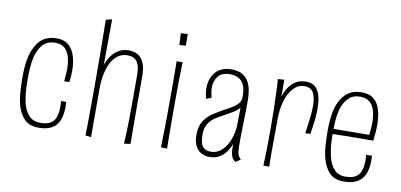

<svg xmlns="http://www.w3.org/2000/svg" viewBox="-68 -905 2361 1131"><g transform="rotate(10 1112.5 -339.5)"><path d="M206 10Q151 10 121.5 -19.5Q92 -49 78 -96Q67 -134 64 -179.5Q61 -225 61 -272Q61 -323 68.5 -369Q76 -415 95 -450Q107 -474 124.5 -491.5Q142 -509 166 -518Q190 -527 221 -527Q267 -527 293.5 -503Q320 -479 331.5 -440Q343 -401 343 -354Q343 -338 341.5 -320.5Q340 -303 338 -286H307Q309 -305 310.5 -324Q312 -343 312 -360Q312 -400 303 -431.5Q294 -463 273.5 -481.5Q253 -500 216 -500Q180 -500 157 -483Q134 -466 120 -436Q104 -404 98.5 -360.5Q93 -317 93 -271Q93 -243 94 -215.5Q95 -188 98.5 -163Q102 -138 107 -115Q118 -73 143 -46.5Q168 -20 211 -20Q251 -20 272.5 -34Q294 -48 302.5 -73Q311 -98 311 -131Q311 -139 310.5 -148.5Q310 -158 309 -168H340Q341 -159 341 -150Q341 -141 341 -132Q341 -89 327.5 -56.5Q314 -24 284 -7Q254 10 206 10Z M486 7Q486 7 486.5 -9Q487 -25 487.5 -53.5Q488 -82 488 -119.5Q488 -157 488.5 -199.5Q489 -242 489 -285Q489 -329 488.5 -382Q488 -435 488 -488.5Q488 -542 487 -586.5Q486 -631 486 -658Q486 -685 486 -685L522 -694Q522 -694 522 -665Q522 -636 521.5 -589Q521 -542 520.5 -486Q520 -430 520 -375Q520 -320 520 -277Q520 -223 520 -172Q520 -121 520 -79.5Q520 -38 520 -13.5Q520 11 520 11ZM756 10 718 15Q719 -2 720 -23.5Q721 -45 722 -72.5Q723 -100 723.5 -137.5Q724 -175 724 -224Q724 -260 724 -290.5Q724 -321 724 -347.5Q724 -374 724 -396Q724 -433 716 -456Q708 -479 691.5 -490Q675 -501 649 -501Q607 -501 578 -472Q549 -443 534.5 -392.5Q520 -342 520 -277L497 -264Q497 -316 504 -358Q511 -400 524.5 -432.5Q538 -465 557 -487Q576 -509 599.5 -520Q623 -531 651 -531Q684 -531 707 -517Q730 -503 742.5 -473Q755 -443 755 -393Q755 -375 755 -359.5Q755 -344 755 -326Q755 -308 755 -284Q755 -260 755 -225Q755 -175 755 -138.5Q755 -102 755.5 -76Q756 -50 756 -29.5Q756 -9 756 10Z M973 0 936 -2Q936 -2 936.5 -22.5Q937 -43 938 -79.5Q939 -116 939.5 -164.5Q940 -213 940 -267Q940 -340 940 -396.5Q940 -453 939.5 -485Q939 -517 939 -517H975Q975 -517 974 -484.5Q973 -452 972 -395Q971 -338 971 -266Q971 -212 971.5 -164Q972 -116 972 -79Q972 -42 972.5 -21Q973 0 973 0ZM976 -616 938 -614 935 -684 976 -686Z M1383 7Q1369 -3 1362 -16Q1355 -29 1353 -47Q1351 -65 1352 -89Q1353 -113 1354.5 -145.5Q1356 -178 1356 -220Q1356 -239 1356.5 -258.5Q1357 -278 1357 -297Q1357 -316 1357.5 -335.5Q1358 -355 1358 -374Q1359 -421 1347 -447.5Q1335 -474 1313.5 -485Q1292 -496 1263 -496Q1214 -496 1192 -468.5Q1170 -441 1170 -399Q1170 -386 1172.5 -371Q1175 -356 1179 -340L1148 -329Q1144 -346 1141.5 -361.5Q1139 -377 1139 -392Q1139 -431 1153.5 -461Q1168 -491 1196.5 -508.5Q1225 -526 1267 -526Q1308 -526 1333 -510.5Q1358 -495 1370.5 -471Q1383 -447 1387.5 -419Q1392 -391 1392 -367Q1392 -325 1391.5 -292.5Q1391 -260 1390 -229.5Q1389 -199 1388.5 -166.5Q1388 -134 1388 -93Q1388 -56 1393.5 -40.5Q1399 -25 1412 -12ZM1226 5Q1200 5 1177.5 -7Q1155 -19 1142 -45Q1129 -71 1129 -112Q1129 -161 1149 -192.5Q1169 -224 1200.5 -245Q1232 -266 1263 -283Q1289 -296 1310 -309Q1331 -322 1344.5 -337.5Q1358 -353 1358 -374L1374 -363Q1374 -334 1358.5 -314.5Q1343 -295 1319.5 -281Q1296 -267 1270 -253Q1244 -240 1219 -223Q1194 -206 1179 -181.5Q1164 -157 1164 -118Q1164 -90 1169.5 -69.5Q1175 -49 1189.5 -38Q1204 -27 1231 -27Q1258 -27 1281 -42.5Q1304 -58 1320.5 -85Q1337 -112 1346.5 -146.5Q1356 -181 1356 -220L1380 -258Q1379 -223 1374 -186.5Q1369 -150 1359 -116Q1349 -82 1331.5 -54.5Q1314 -27 1288 -11Q1262 5 1226 5Z M1759 -231Q1765 -276 1770.5 -318.5Q1776 -361 1776 -396Q1776 -444 1761.5 -473.5Q1747 -503 1706 -503Q1669 -503 1641.5 -473.5Q1614 -444 1599 -394.5Q1584 -345 1584 -284L1560 -249Q1560 -288 1564 -328Q1568 -368 1578 -404.5Q1588 -441 1605.5 -469.5Q1623 -498 1649 -514.5Q1675 -531 1712 -531Q1748 -531 1768 -512Q1788 -493 1796.5 -460Q1805 -427 1805 -385Q1805 -350 1800.5 -311Q1796 -272 1789 -232ZM1549 0Q1550 -19 1550.5 -41Q1551 -63 1552 -92Q1553 -121 1553 -158.5Q1553 -196 1553 -246Q1553 -297 1552 -341Q1551 -385 1549.5 -420.5Q1548 -456 1547 -480.5Q1546 -505 1544 -517L1583 -520Q1583 -502 1582.5 -471.5Q1582 -441 1582.5 -395Q1583 -349 1584 -284Q1584 -234 1583.5 -190.5Q1583 -147 1583 -110.5Q1583 -74 1583 -46.5Q1583 -19 1584 0Z M2030 10Q1975 10 1945.5 -21Q1916 -52 1902 -101Q1892 -138 1889 -181.5Q1886 -225 1886 -272Q1886 -318 1892 -361Q1898 -404 1913 -437Q1931 -478 1963 -502Q1995 -526 2045 -526Q2092 -526 2119 -503Q2146 -480 2157 -440.5Q2168 -401 2168 -351Q2168 -329 2166 -305.5Q2164 -282 2161 -257L2132 -284Q2134 -304 2135.5 -323Q2137 -342 2137 -359Q2137 -400 2128 -431.5Q2119 -463 2098 -481Q2077 -499 2040 -499Q1999 -499 1975 -476.5Q1951 -454 1937 -418Q1926 -387 1922 -348.5Q1918 -310 1918 -271Q1918 -243 1919 -216.5Q1920 -190 1923.5 -165.5Q1927 -141 1932 -119Q1943 -75 1967.5 -47.5Q1992 -20 2035 -20Q2075 -20 2097 -34Q2119 -48 2127.5 -73.5Q2136 -99 2136 -132Q2136 -140 2135.5 -149.5Q2135 -159 2134 -168H2169Q2169 -161 2169.5 -153.5Q2170 -146 2170 -138Q2170 -94 2157 -61Q2144 -28 2113.5 -9Q2083 10 2030 10ZM1902 -253V-285L2163 -287L2161 -257Q2130 -257 2097.5 -257Q2065 -257 2035 -256.5Q2005 -256 1978.5 -255.5Q1952 -255 1932 -254.5Q1912 -254 1902 -253Z"/></g></svg>

Font: Truculenta Thin
Style: Regular
Weight: 250
Version: Version 1.002